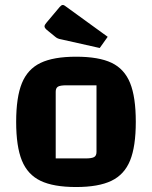

<svg xmlns="http://www.w3.org/2000/svg" viewBox="-20 -740 612 772"><path d="M45 -250Q45 -349 68 -405.5Q91 -462 143 -487Q195 -512 286 -512Q377 -512 428.5 -487.5Q480 -463 503 -406.5Q526 -350 526 -250Q526 -151 503 -94.5Q480 -38 428 -13Q376 12 286 12Q195 12 143 -13Q91 -38 68 -94.5Q45 -151 45 -250ZM324 -103Q349 -103 358.5 -108.5Q368 -114 368 -129V-397H247Q222 -397 213 -391.5Q204 -386 204 -371V-103ZM225 -582Q211 -584 201 -593L168 -620Q159 -628 159 -634Q159 -640 167 -649L220 -712Q224 -716 226.5 -718Q229 -720 233 -720Q237 -720 242 -716L413 -592L381 -547Z"/></svg>

Font: Changa SemiBold
Style: Regular
Weight: 600
Designer: Eduardo Rodriguez Tunni
Foundry: Eduardo Rodriguez Tunni
Version: Version 2.002; ttfautohint (v1.5) -l 8 -r 50 -G 150 -x 14 -H